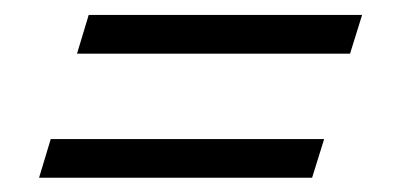

<svg xmlns="http://www.w3.org/2000/svg" viewBox="-20 -354 548 263"><path d="M101.5 -333.5H476L459.5 -280.5H85.5ZM49.5 -163.5H424L407.5 -110.5H33.5Z"/></svg>

Font: Newsreader 24pt SemiBold
Style: Italic
Weight: 600
Italic angle: -17°
Designer: Hugues Gentile
Foundry: Production Type
Version: Version 1.003